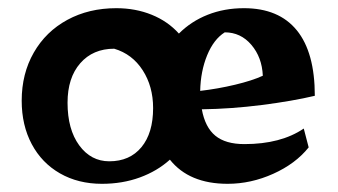

<svg xmlns="http://www.w3.org/2000/svg" viewBox="-20 -438 826 469"><path d="M722 -124 734 -78Q702 -38 647.5 -13.5Q593 11 536 11Q442 11 395 -48Q364 -20 321.5 -4.5Q279 11 229 11Q171 11 126.5 -14.5Q82 -40 57.5 -86Q33 -132 33 -192Q33 -258 62.5 -309.5Q92 -361 144.5 -389.5Q197 -418 264 -418Q311 -418 350.5 -402Q390 -386 417 -356Q447 -386 487.5 -402Q528 -418 576 -418Q661 -418 705 -364Q749 -310 749 -204Q694 -191 619.5 -181.5Q545 -172 473 -171Q481 -127 506 -106.5Q531 -86 577 -86Q666 -86 722 -124ZM469 -216Q512 -221 554 -231Q596 -241 622 -253Q620 -298 594 -328.5Q568 -359 529 -359Q502 -342 486 -303Q470 -264 469 -216ZM354 -174Q354 -227 328.5 -266.5Q303 -306 259 -319Q207 -319 176 -283.5Q145 -248 145 -187Q145 -122 173.5 -83Q202 -44 247 -44Q297 -44 325.5 -78.5Q354 -113 354 -174Z"/></svg>

Font: Mirza SemiBold
Style: Regular
Weight: 600
Designer: Arabic design by Kourosh Beigpour, Latin design by Eduardo Tunni, engineering by Lasse Fister
Version: Version 1.0010g